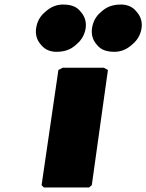

<svg xmlns="http://www.w3.org/2000/svg" viewBox="-20 -818 644 845"><path d="M237 -510 163 -3 173 7H372L384 -3L455 -510L437 -520H256ZM430 -770 422 -763C401 -745 389 -721 385 -694C381 -667 388 -643 403 -625L409 -618C424 -600 447 -590 484 -590C511 -590 536 -600 557 -618L565 -625C586 -643 599 -667 603 -694C607 -721 599 -745 584 -763L578 -770C563 -788 540 -798 513 -798C476 -798 451 -788 430 -770ZM184 -770 176 -763C155 -745 143 -721 139 -694C135 -667 142 -643 157 -625L163 -618C178 -600 201 -590 228 -590C265 -590 290 -600 311 -618L319 -625C340 -643 353 -667 357 -694C361 -721 353 -745 338 -763L332 -770C317 -788 294 -798 257 -798C230 -798 205 -788 184 -770Z"/></svg>

Font: Hussar Woodtype
Style: UltraObl
Weight: 900
Foundry: Cannot Into Space Fonts
Version: Version 1.07